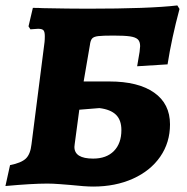

<svg xmlns="http://www.w3.org/2000/svg" viewBox="-25 -676 688 707"><path d="M233 5Q221 4 195 2Q169 0 149 0Q93 0 -5 9L12 -68Q53 -76 70 -92Q87 -108 91 -145L139 -521Q140 -530 140 -543Q140 -559 135 -564.5Q130 -570 115 -570L87 -568L80 -579L96 -647Q119 -647 132 -646Q230 -644 298 -644Q526 -644 628 -656L636 -643Q607 -535 592 -439L480 -432L489 -485Q491 -501 491 -506Q491 -523 482.5 -531Q474 -539 454 -542Q434 -545 393 -545Q353 -545 336.5 -543Q320 -541 314 -534Q308 -527 306 -510L283 -376H378Q484 -376 542.5 -335Q601 -294 601 -218Q601 -151 565 -99Q529 -47 464.5 -18Q400 11 318 11Q289 11 233 5ZM422 -197Q422 -234 402 -253.5Q382 -273 341 -278L267 -272L250 -145L249 -135Q249 -92 318 -92Q367 -92 394.5 -120Q422 -148 422 -197Z"/></svg>

Font: Alegreya SC ExtraBold
Style: Italic
Weight: 800
Italic angle: -7°
Designer: Juan Pablo del Peral
Foundry: Huerta Tipografica
Version: Version 2.007; ttfautohint (v1.6)